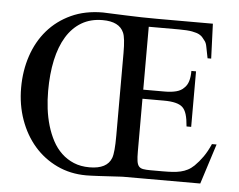

<svg xmlns="http://www.w3.org/2000/svg" viewBox="-51 -756 1026 824"><g transform="rotate(5 462.5 -343.5)"><path d="M895 -172.9H875Q861.3 -141.1 844.5 -117.2Q827.6 -93.3 809.1 -75.2Q795.9 -62.5 781.7 -55.2Q767.6 -47.9 751.5 -44.2Q735.4 -40.5 716.6 -39.3Q697.8 -38.1 674.8 -38.1H621.1Q602.1 -38.1 590.1 -40.3Q578.1 -42.5 571.8 -50Q565.4 -57.6 563.2 -72.8Q561 -87.9 561 -113.8V-340.8H652.8Q683.6 -340.8 703.6 -335.7Q723.6 -330.6 733.9 -320.8Q745.1 -310.5 751.2 -290.5Q757.3 -270.5 759.8 -238.8H779.8V-478H759.8Q759.8 -452.1 754.2 -433.6Q748.5 -415 735.8 -403.8Q724.1 -391.1 703.1 -385.5Q682.1 -379.9 652.8 -379.9H561V-650.9H690.9Q728 -650.9 748.5 -647Q769 -643.1 779.5 -637.2Q790 -631.3 794.4 -625Q798.8 -618.7 803.2 -613.8Q811.5 -605 814.7 -586.2Q817.9 -567.4 824.2 -538.1H839.8L834 -688H594.2Q527.8 -688 459 -690.9Q414.6 -692.4 390.4 -693.6Q366.2 -694.8 359.9 -694.8Q283.2 -694.8 223.4 -667.2Q163.6 -639.6 122.3 -592Q81.1 -544.4 59.6 -480.2Q38.1 -416 38.1 -342.8Q38.1 -269.5 60.8 -205.6Q83.5 -141.6 124.5 -94.2Q165.5 -46.9 222.9 -19.5Q280.3 7.8 349.1 7.8Q356.4 7.8 370.6 7.3Q384.8 6.8 401.9 5.9Q418.9 4.9 436.8 3.9Q454.6 2.9 469.7 2Q484.9 1 495.4 0.5Q505.9 0 507.8 0H594.2H839.8ZM462.9 -172.9Q462.9 -100.6 454.1 -77.1Q436 -27.8 359.9 -27.8Q321.8 -27.8 292 -40.3Q262.2 -52.7 239.3 -74.5Q216.3 -96.2 200.4 -126Q184.6 -155.8 174.3 -190.4Q164.1 -225.1 159.4 -262.9Q154.8 -300.8 154.8 -338.9Q154.8 -412.6 167.7 -472.2Q180.7 -531.7 206.5 -574Q232.4 -616.2 271.2 -639.2Q310.1 -662.1 361.8 -662.1Q433.6 -662.1 453.1 -616.2Q462.9 -594.7 462.9 -528.8Z"/></g></svg>

Font: Galatia SIL
Style: Regular
Weight: 400
Designer: Development by SIL's NRSI team
Version: Version 2.1